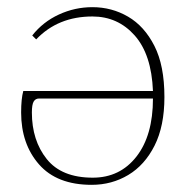

<svg xmlns="http://www.w3.org/2000/svg" viewBox="-20 -503 531 536"><path d="M236 13Q139 13 89 -44Q39 -101 39 -189Q39 -227 45 -249H407Q403 -351 356 -404Q309 -457 238 -457Q142 -457 81 -393L70 -404Q100 -442 144.5 -462.5Q189 -483 238 -483Q292 -483 337.5 -456.5Q383 -430 411 -375Q439 -320 439 -232Q439 -151 411.5 -96.5Q384 -42 338 -14.5Q292 13 236 13ZM239 -7Q315 -7 361 -66Q407 -125 407 -228H89Q79 -228 74 -219.5Q69 -211 69 -189Q69 -111 110.5 -59Q152 -7 239 -7Z"/></svg>

Font: Source Serif 4 ExtraLight
Style: Regular
Weight: 200
Designer: Frank Grießhammer
Foundry: Adobe
Version: Version 4.005;hotconv 1.1.0;makeotfexe 2.6.0